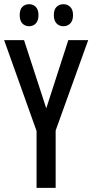

<svg xmlns="http://www.w3.org/2000/svg" viewBox="-20 -908 446 928"><path d="M203.6 -384.3 310.1 -713.9H406.2L249 -277.3V0H156.7V-274.9L0 -713.9H96.2ZM75.2 -835Q75.2 -861.8 88.1 -874.8Q101.1 -887.7 120.6 -887.7Q140.6 -887.7 153.3 -874.3Q166 -860.8 166 -835Q166 -808.6 153.3 -794.9Q140.6 -781.2 120.6 -781.2Q101.1 -781.2 88.1 -794.7Q75.2 -808.1 75.2 -835ZM240.2 -835Q240.2 -861.8 253.4 -874.8Q266.6 -887.7 286.6 -887.7Q306.6 -887.7 319.8 -874.3Q333 -860.8 333 -835Q333 -808.6 319.8 -794.9Q306.6 -781.2 286.6 -781.2Q266.1 -781.2 253.2 -794.9Q240.2 -808.6 240.2 -835Z"/></svg>

Font: Open Sans Condensed Medium
Style: Regular
Weight: 500
Width: 3
Designer: Monotype Design Team
Foundry: Monotype Imaging Inc.
Version: Version 3.000